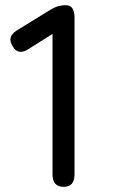

<svg xmlns="http://www.w3.org/2000/svg" viewBox="-20 -722 438 742"><path d="M226 0Q183 0 183 -48V-591L91 -533Q50 -506 29 -543Q5 -580 46 -605L176 -685Q203 -702 234 -702Q268 -702 268 -654V-48Q268 0 226 0Z"/></svg>

Font: Zen Maru Gothic Medium
Style: Regular
Weight: 500
Designer: Yoshimichi Ohira
Foundry: Positype
Version: Version 1.001